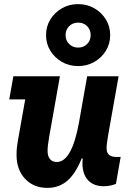

<svg xmlns="http://www.w3.org/2000/svg" viewBox="-20 -897 640 934"><path d="M210.5 17Q143.5 17 102 -27.2Q60.5 -71.5 60.5 -143Q60.5 -161 62 -177Q63.5 -193 66.5 -210L114 -477.5L156 -413.5H25L45 -526H271.5L219 -230Q215 -207.5 213.2 -191.2Q211.5 -175 211.5 -162.5Q211.5 -137 223.2 -123Q235 -109 256.5 -109Q293 -109 320.2 -158Q347.5 -207 364.5 -302.5L404 -526H557L506.5 -242Q502.5 -218 500.5 -202.5Q498.5 -187 498.5 -175Q498.5 -133.5 546 -133.5H567L544 -2.5Q515.5 9 485 9Q435.5 9 408.2 -20.5Q381 -50 381 -103.5Q381 -118.5 383.8 -134.5Q386.5 -150.5 393 -173.5L417.5 -121L377.5 -126.5Q347.5 -52 307.2 -17.5Q267 17 210.5 17ZM204 -726Q204 -768.5 225 -802.5Q246 -836.5 281.2 -856.8Q316.5 -877 360 -877Q403.5 -877 438.8 -856.8Q474 -836.5 495 -802.5Q516 -768.5 516 -726Q516 -684 495 -650Q474 -616 438.8 -595.8Q403.5 -575.5 360 -575.5Q316.5 -575.5 281.2 -595.8Q246 -616 225 -650Q204 -684 204 -726ZM360.2 -665.5Q386.5 -665.5 403.8 -682.8Q421 -700 421 -726.2Q421 -752.5 403.8 -769.8Q386.5 -787 360.2 -787Q334 -787 316.5 -769.8Q299 -752.5 299 -726.2Q299 -700 316.5 -682.8Q334 -665.5 360.2 -665.5Z"/></svg>

Font: Google Sans Code
Style: Italic
Weight: 400
Italic angle: -10°
Monospace: yes
Designer: Google Sans Code Authors
Foundry: Google LLC
Version: Version 6.000